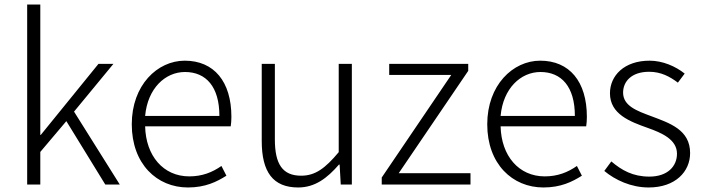

<svg xmlns="http://www.w3.org/2000/svg" viewBox="-20 -815 3106 848"><path d="M100 0H158V-144L273 -280L445 0H509L307 -322L481 -533H415L160 -219H158V-795H100Z M810 13C887 13 937 -12 980 -39L958 -82C918 -54 873 -36 816 -36C701 -36 624 -127 621 -257H999C1001 -270 1002 -284 1002 -299C1002 -455 925 -547 796 -547C675 -547 562 -439 562 -266C562 -91 673 13 810 13ZM621 -303C632 -425 710 -497 797 -497C890 -497 949 -432 949 -303Z M1297 13C1371 13 1425 -28 1477 -88H1480L1485 0H1534V-533H1476V-143C1416 -71 1372 -39 1310 -39C1228 -39 1194 -90 1194 -199V-533H1136V-192C1136 -55 1186 13 1297 13Z M1666 0H2058V-50H1741L2048 -502V-533H1699V-484H1973L1666 -31Z M2380 13C2457 13 2507 -12 2550 -39L2528 -82C2488 -54 2443 -36 2386 -36C2271 -36 2194 -127 2191 -257H2569C2571 -270 2572 -284 2572 -299C2572 -455 2495 -547 2366 -547C2245 -547 2132 -439 2132 -266C2132 -91 2243 13 2380 13ZM2191 -303C2202 -425 2280 -497 2367 -497C2460 -497 2519 -432 2519 -303Z M2845 13C2963 13 3028 -57 3028 -139C3028 -242 2938 -271 2856 -302C2794 -325 2732 -347 2732 -406C2732 -454 2768 -498 2847 -498C2899 -498 2938 -477 2974 -450L3004 -490C2964 -522 2907 -547 2849 -547C2737 -547 2674 -481 2674 -403C2674 -311 2762 -278 2841 -250C2903 -228 2970 -199 2970 -136C2970 -81 2929 -35 2848 -35C2775 -35 2726 -63 2680 -102L2649 -60C2697 -20 2767 13 2845 13Z"/></svg>

Font: Source Han Sans SC Light
Style: Regular
Weight: 300
Designer: Ryoko NISHIZUKA (kana & ideographs); Paul D. Hunt (Latin, Greek & Cyrillic); Wenlong ZHANG (bopomofo); Sandoll Communica
Foundry: Adobe Systems Incorporated
Version: Version 1.004;PS 1.004;hotconv 1.0.82;makeotf.lib2.5.63406